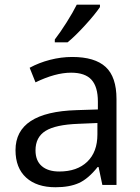

<svg xmlns="http://www.w3.org/2000/svg" viewBox="-20 -786 596 816"><path d="M415 0 398.9 -76.2H395Q355 -25.9 315.2 -8.1Q275.4 9.8 215.8 9.8Q136.2 9.8 91.1 -31.2Q45.9 -72.3 45.9 -147.9Q45.9 -310.1 305.2 -317.9L396 -320.8V-354Q396 -417 368.9 -447Q341.8 -477.1 282.2 -477.1Q215.3 -477.1 130.9 -436L106 -498Q145.5 -519.5 192.6 -531.7Q239.7 -543.9 287.1 -543.9Q382.8 -543.9 429 -501.5Q475.1 -459 475.1 -365.2V0ZM231.9 -57.1Q307.6 -57.1 350.8 -98.6Q394 -140.1 394 -214.8V-263.2L313 -259.8Q216.3 -256.3 173.6 -229.7Q130.9 -203.1 130.9 -147Q130.9 -103 157.5 -80.1Q184.1 -57.1 231.9 -57.1ZM212.9 -618.2Q236.3 -648.4 263.4 -691.4Q290.5 -734.4 306.2 -766.1H404.8V-755.9Q383.3 -724.1 340.8 -677.7Q298.3 -631.3 267.1 -606H212.9Z"/></svg>

Font: QFn4     
Style: Regular
Weight: 400
Foundry: Ascender Corporation
Version: Version 1.10